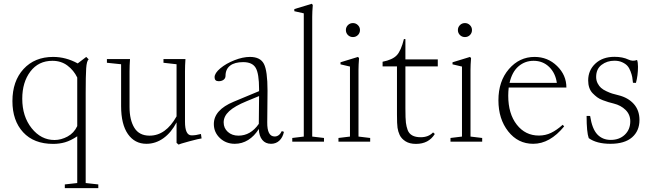

<svg xmlns="http://www.w3.org/2000/svg" viewBox="-20 -746 3456 1011"><path d="M321.3 244.6V225.1L386.7 217.8V-28.3Q352.1 -5.4 322.5 3.2Q293 11.7 259.8 11.7Q158.2 11.7 101.8 -49.6Q45.4 -110.8 45.4 -213.4Q45.4 -318.8 104 -382.6Q162.6 -446.3 259.8 -446.3Q326.7 -446.3 389.2 -412.1L434.1 -446.3L446.8 -433.6Q436.5 -425.3 433.8 -386Q431.2 -346.7 431.2 -258.3V217.8L497.6 225.1V244.6ZM267.1 -8.8Q301.8 -8.8 335.7 -27.1Q369.6 -45.4 386.7 -82V-337.9Q368.2 -376 335 -400.9Q301.8 -425.8 255.9 -425.8Q182.6 -425.8 139.9 -369.4Q97.2 -313 97.2 -226.1Q97.2 -132.8 146.7 -70.8Q196.3 -8.8 267.1 -8.8Z M751 11.2Q689.5 11.2 653.6 -40Q617.7 -91.3 617.7 -187.5V-407.7L543 -415.5V-435.1H664.6Q662.1 -400.9 662.1 -370.1V-182.6Q662.1 -114.3 687.5 -73Q712.9 -31.7 767.6 -31.7Q853 -31.7 909.7 -133.3V-407.7L840.8 -415.5V-435.1H956.5Q954.1 -400.9 954.1 -370.1V-105Q954.1 -33.2 988.8 -33.2Q1011.2 -33.2 1038.1 -40.5L1041.5 -17.1Q1029.8 -16.1 977.1 -2Q924.3 12.2 920.9 15.6L909.7 6.3V-101.6Q881.8 -47.9 840.6 -18.3Q799.3 11.2 751 11.2Z M1216.3 11.2Q1169.9 11.2 1137.9 -19Q1106 -49.3 1106 -92.8Q1106 -167 1210.4 -210.4L1344.2 -266.1V-276.9Q1344.2 -358.4 1326.4 -388.7Q1308.6 -418.9 1260.7 -418.9Q1215.8 -418.9 1191.7 -400.4Q1167.5 -381.8 1167.5 -346.7Q1167.5 -334 1157.5 -326.2Q1147.5 -318.4 1131.3 -318.4Q1109.9 -318.4 1109.9 -339.4Q1109.9 -360.8 1140.1 -386.2Q1170.4 -411.6 1214.6 -429Q1258.8 -446.3 1295.9 -446.3Q1350.6 -446.3 1369.6 -409.7Q1388.7 -373 1388.7 -268.1L1387.2 -102.5Q1386.2 -27.3 1426.3 -27.3Q1450.2 -27.3 1463.9 -55.7L1475.1 -51.8Q1468.8 -22 1450.9 -5.4Q1433.1 11.2 1407.2 11.2Q1377.9 11.2 1361.1 -9.3Q1344.2 -29.8 1342.8 -66.9Q1319.3 -29.3 1286.9 -9Q1254.4 11.2 1216.3 11.2ZM1157.7 -101.6Q1157.7 -71.3 1179.7 -51.5Q1201.7 -31.7 1235.4 -31.7Q1299.8 -31.7 1342.8 -93.8Q1344.2 -167 1344.2 -240.2L1279.3 -213.4Q1215.8 -187.5 1186.8 -160.6Q1157.7 -133.8 1157.7 -101.6Z M1519 0V-19.5L1579.6 -26.9V-675.8L1529.8 -687V-698.2L1621.6 -726.1L1627 -719.7Q1624 -682.6 1624 -657.7V-26.9L1686 -19.5V0Z M1801.3 -587.9Q1801.3 -603 1812 -613.8Q1822.8 -624.5 1838.4 -624.5Q1853.5 -624.5 1864.5 -613.8Q1875.5 -603 1875.5 -587.9Q1875.5 -572.3 1864.7 -561.5Q1854 -550.8 1838.4 -550.8Q1822.8 -550.8 1812 -561.5Q1801.3 -572.3 1801.3 -587.9ZM1762.2 0V-19.5L1822.8 -26.9V-395.5L1772.9 -407.2V-418L1865.2 -446.3L1870.6 -439.9Q1867.7 -402.8 1867.7 -377.9V-26.9L1929.2 -19.5V0Z M2170.4 11.7Q2136.7 11.7 2115.2 -2Q2093.8 -15.6 2084.5 -35.2Q2076.2 -53.2 2073.2 -73Q2070.3 -92.8 2070.3 -143.1V-396.5H1994.6V-420.9Q2046.9 -431.2 2069.3 -455.1Q2091.8 -479 2106.9 -540.5L2114.7 -540V-433.1H2285.2V-396.5H2114.7V-176.3Q2114.7 -120.6 2117.4 -99.9Q2120.1 -79.1 2126.5 -61.5Q2140.6 -23.4 2195.3 -23.4Q2236.3 -23.4 2260.3 -48.8L2269.5 -40.5Q2237.3 11.7 2170.4 11.7Z M2391.1 -587.9Q2391.1 -603 2401.9 -613.8Q2412.6 -624.5 2428.2 -624.5Q2443.4 -624.5 2454.3 -613.8Q2465.3 -603 2465.3 -587.9Q2465.3 -572.3 2454.6 -561.5Q2443.8 -550.8 2428.2 -550.8Q2412.6 -550.8 2401.9 -561.5Q2391.1 -572.3 2391.1 -587.9ZM2352.1 0V-19.5L2412.6 -26.9V-395.5L2362.8 -407.2V-418L2455.1 -446.3L2460.4 -439.9Q2457.5 -402.8 2457.5 -377.9V-26.9L2519 -19.5V0Z M2787.6 11.2Q2707.5 11.2 2656 -54.2Q2604.5 -119.6 2604.5 -217.8Q2604.5 -318.4 2659.7 -382.3Q2714.8 -446.3 2794.9 -446.3Q2864.3 -446.3 2913.3 -398.4Q2962.4 -350.6 2962.4 -285.2H2658.7Q2656.2 -263.2 2656.2 -242.2Q2656.2 -147 2701.2 -89.6Q2746.1 -32.2 2817.4 -32.2Q2852.1 -32.2 2881.6 -46.4Q2911.1 -60.5 2942.9 -88.9L2950.7 -80.6Q2875.5 11.2 2787.6 11.2ZM2789.6 -425.8Q2744.1 -425.8 2710.2 -396.7Q2676.3 -367.7 2663.1 -309.6H2912.1Q2904.8 -361.3 2871.6 -393.6Q2838.4 -425.8 2789.6 -425.8Z M3194.3 11.2Q3121.6 11.2 3080.1 -18.6Q3068.8 -49.8 3068.8 -135.7L3087.4 -135.3Q3097.7 -67.4 3125.2 -38.3Q3152.8 -9.3 3195.8 -9.3Q3241.2 -9.3 3270 -36.6Q3298.8 -64 3298.8 -107.4Q3298.8 -142.6 3274.2 -167Q3249.5 -191.4 3211.9 -200.7Q3194.8 -205.1 3183.6 -208.3Q3172.4 -211.4 3154.3 -218.3Q3136.2 -225.1 3124.5 -233.9Q3112.8 -242.7 3100.8 -254.9Q3088.9 -267.1 3083 -284.2Q3077.1 -301.3 3077.1 -322.3Q3077.1 -376 3115.2 -411.4Q3153.3 -446.8 3215.8 -446.8Q3258.8 -446.8 3289.6 -432.1Q3312 -421.4 3334.5 -430.2Q3339.4 -417.5 3339.4 -394.5Q3339.4 -348.6 3328.6 -309.6L3313 -310.1Q3311.5 -327.1 3309.1 -340.3Q3306.6 -353.5 3300 -370.8Q3293.5 -388.2 3283.7 -399.2Q3273.9 -410.2 3256.3 -418.2Q3238.8 -426.3 3215.3 -426.3Q3176.3 -426.3 3147.7 -404.5Q3119.1 -382.8 3119.1 -340.8Q3119.1 -322.3 3127 -307.1Q3134.8 -292 3145.5 -282.7Q3156.2 -273.4 3173.6 -265.4Q3190.9 -257.3 3204.1 -253.2Q3217.3 -249 3236.3 -244.6Q3287.6 -231.9 3317.4 -198.5Q3347.2 -165 3347.2 -114.3Q3347.2 -56.6 3308.1 -22.7Q3269 11.2 3194.3 11.2Z"/></svg>

Font: Elstob ExtraLight
Style: Regular
Weight: 200
Designer: Peter S. Baker
Version: Version 1.015